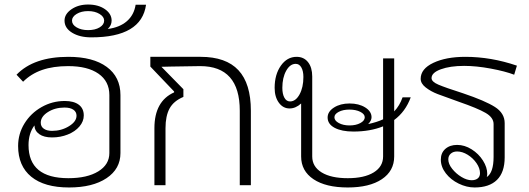

<svg xmlns="http://www.w3.org/2000/svg" viewBox="-20 -818 2335 848"><path d="M512 -398V-142Q512 -72 450.5 -31Q389 10 285 10Q176 10 118 -37.5Q60 -85 60 -173Q60 -227 88 -272.5Q116 -318 163.5 -345Q211 -372 266 -372Q306 -372 328 -355.5Q350 -339 350 -308Q350 -282 331 -259.5Q312 -237 279.5 -224Q247 -211 210 -211Q174 -211 153.5 -225.5Q133 -240 132 -264Q106 -229 106 -177Q106 -31 282 -31Q365 -31 414 -61Q463 -91 463 -142V-398Q463 -459 415 -492.5Q367 -526 281 -526Q215 -526 166 -509Q117 -492 82 -457L53 -488Q129 -567 282 -567Q391 -567 451.5 -522.5Q512 -478 512 -398ZM160 -276Q160 -259 173.5 -249.5Q187 -240 210 -240Q251 -240 284.5 -260.5Q318 -281 318 -307Q318 -324 304 -333.5Q290 -343 265 -343Q223 -343 191.5 -323Q160 -303 160 -276Z M625 -797Q605 -653 383 -653Q332 -653 298.5 -673.5Q265 -694 265 -727Q265 -756 295.5 -777Q326 -798 369 -798Q414 -798 443.5 -777.5Q473 -757 473 -727Q473 -706 456 -690Q509 -697 540.5 -724.5Q572 -752 579 -797ZM440 -727Q440 -744 419.5 -756.5Q399 -769 369 -769Q339 -769 318.5 -756.5Q298 -744 298 -727Q298 -709 318.5 -697Q339 -685 369 -685Q400 -685 420 -697Q440 -709 440 -727Z M662 -252Q662 -371 749 -410V-414L644 -524V-567H866Q978 -567 1033 -508Q1088 -449 1088 -329V0H1039V-329Q1039 -526 864 -526L735 -524L693 -523L790 -424V-390Q747 -372 729 -339Q711 -306 711 -252V0H662Z M1721 -288V-127Q1721 -63 1666.5 -26.5Q1612 10 1516 10Q1419 10 1364.5 -26.5Q1310 -63 1310 -127V-361Q1286 -339 1259 -339Q1230 -339 1211.5 -364.5Q1193 -390 1193 -430Q1193 -489 1220.5 -528Q1248 -567 1290 -567Q1322 -567 1340.5 -543.5Q1359 -520 1359 -480V-127Q1359 -82 1400.5 -56.5Q1442 -31 1516 -31Q1589 -31 1630.5 -56.5Q1672 -82 1672 -127V-260Q1615 -237 1541 -237Q1489 -237 1458 -253.5Q1427 -270 1427 -299Q1427 -325 1455 -343Q1483 -361 1524 -361Q1565 -361 1593 -343.5Q1621 -326 1621 -300Q1621 -285 1606 -270Q1644 -278 1672 -291V-560H1721V-326Q1745 -351 1758 -388H1794Q1771 -325 1721 -288ZM1320 -478Q1320 -504 1311 -520Q1302 -536 1286 -536Q1261 -536 1244 -505.5Q1227 -475 1227 -430Q1227 -403 1236 -386.5Q1245 -370 1261 -370Q1286 -370 1303 -401Q1320 -432 1320 -478ZM1591 -300Q1591 -314 1571.5 -324Q1552 -334 1523 -334Q1495 -334 1476 -324Q1457 -314 1457 -300Q1457 -285 1476.5 -274.5Q1496 -264 1524 -264Q1552 -264 1571.5 -274.5Q1591 -285 1591 -300Z M1886 -473Q1886 -457 1916.5 -444Q1947 -431 2025 -406Q2123 -373 2166 -345.5Q2209 -318 2209 -274V-123Q2209 -57 2175 -23.5Q2141 10 2076 10Q2041 10 2006 -7Q1971 -24 1949 -52.5Q1927 -81 1927 -113Q1927 -143 1947 -160.5Q1967 -178 1999 -178Q2032 -178 2063 -158.5Q2094 -139 2113 -109Q2132 -79 2132 -50Q2132 -44 2130 -36Q2160 -56 2160 -125V-270Q2160 -299 2124.5 -319.5Q2089 -340 2008 -368Q1943 -391 1913 -402.5Q1883 -414 1860.5 -431.5Q1838 -449 1838 -470Q1838 -514 1894 -540.5Q1950 -567 2035 -567Q2149 -567 2263 -528L2251 -488Q2212 -503 2148 -515Q2084 -527 2030 -527Q1968 -527 1927 -512Q1886 -497 1886 -473ZM2100 -53Q2100 -75 2084.5 -97.5Q2069 -120 2045.5 -134.5Q2022 -149 1999 -149Q1982 -149 1971 -139.5Q1960 -130 1960 -114Q1960 -94 1977 -72.5Q1994 -51 2018 -36.5Q2042 -22 2063 -22Q2080 -22 2090 -30Q2100 -38 2100 -53Z"/></svg>

Font: KoHo Light
Style: Regular
Weight: 300
Version: Version 1.000; ttfautohint (v1.6)